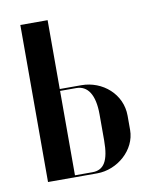

<svg xmlns="http://www.w3.org/2000/svg" viewBox="-63 -545 483 596"><g transform="rotate(-10 178.0 -247.5)"><path d="M127 -278V-495H41V0H196C260 0 320 -52 320 -115V-160C320 -228 262 -278 195 -278ZM235 -97C235 -32 218 -6 182 -6H127V-272H178C214 -272 235 -241 235 -179Z"/></g></svg>

Font: Moniqa SemBd Display
Style: Regular
Weight: 600
Designer: Rajesh Rajput
Foundry: Rajesh Rajput
Version: Version 1.000